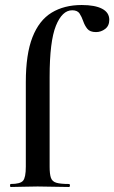

<svg xmlns="http://www.w3.org/2000/svg" viewBox="-20 -746 456 766"><path d="M23 0Q20 0 20 -6Q20 -12 23 -12Q61 -12 72 -25Q83 -38 83 -81V-418Q83 -530 109.5 -597.5Q136 -665 186 -695.5Q236 -726 306 -726Q359 -726 387.5 -711Q416 -696 416 -667Q416 -643 399.5 -630.5Q383 -618 363 -618Q339 -618 328.5 -631Q318 -644 312 -661.5Q306 -679 297.5 -692Q289 -705 268 -705Q228 -705 203 -643Q178 -581 178 -439V-81Q178 -52 183 -37Q188 -22 204.5 -17Q221 -12 255 -12Q259 -12 259 -6Q259 0 255 0Q223 0 192.5 -1Q162 -2 130 -2Q100 -2 73 -1Q46 0 23 0Z"/></svg>

Font: Cormorant Light
Style: Bold
Weight: 700
Version: Version 4.000